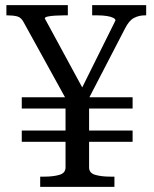

<svg xmlns="http://www.w3.org/2000/svg" viewBox="-20 -730 600 750"><path d="M65 -350H498V-306H65ZM65 -220H498V-176H65ZM236 -354 328 -355V-76Q328 -54 352 -47Q376 -40 411 -40H427V0H137V-40H153Q188 -40 212 -47Q236 -54 236 -76ZM310 -313 255 -312 73 -642Q63 -662 47 -666Q31 -670 10 -670H5V-710H245V-670H229Q213 -670 196 -669Q179 -668 167 -665.5Q155 -663 155 -658L321 -352H283L431 -650Q431 -656 422 -660.5Q413 -665 397 -667.5Q381 -670 361 -670H340V-710H551V-670H545Q523 -670 503.5 -660Q484 -650 468 -618Z"/></svg>

Font: Roboto Serif 72pt
Style: Regular
Weight: 400
Designer: Greg Gazdowicz
Foundry: Commercial Type
Version: Version 1.008